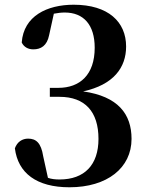

<svg xmlns="http://www.w3.org/2000/svg" viewBox="-20 -777 633 813"><path d="M274 16C434 16 537 -66 537 -189C537 -294 480 -369 332 -390C461 -418 514 -491 514 -580C514 -684 439 -757 292 -757C179 -757 80 -709 72 -597C81 -578 99 -568 121 -568C153 -568 179 -583 188 -628L208 -719C224 -722 239 -724 254 -724C334 -724 381 -672 381 -575C381 -460 318 -405 227 -405H191V-367H232C340 -367 397 -304 397 -189C397 -79 338 -17 232 -17C213 -17 197 -19 183 -24L163 -115C154 -172 133 -190 99 -190C75 -190 53 -177 43 -149C56 -44 135 16 274 16Z"/></svg>

Font: Noto Serif CJK KR
Style: Bold
Weight: 700
Designer: Ryoko NISHIZUKA 西塚涼子 (kana & ideographs); Frank Grießhammer (Latin, Greek & Cyrillic); Wenlong ZHANG 张文龙 (bopomofo); San
Foundry: Adobe
Version: Version 2.001;hotconv 1.1.0;makeotfexe 2.6.0